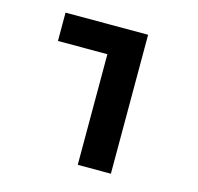

<svg xmlns="http://www.w3.org/2000/svg" viewBox="-82 -607 715 694"><g transform="rotate(15 275.0 -260.0)"><path d="M266 0V-414H81V-520H390V0Z"/></g></svg>

Font: M PLUS Code Latin SemiExpanded SemiBold
Style: Regular
Weight: 600
Width: 6
Designer: Coji Morishita
Foundry: UNDERFOREST DESIGN
Version: Version 1.002; ttfautohint (v1.8.3)